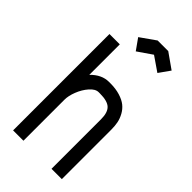

<svg xmlns="http://www.w3.org/2000/svg" viewBox="-257 -898 963 963"><g transform="rotate(45 225.0 -416.0)"><path d="M321.3 -831.5 402.3 -774.4 360.4 -715.3 283.7 -768.1 207 -715.3 165 -774.4 246.1 -831.5ZM125.5 0H52.2V-683.6H125.5V-467.3Q168.9 -512.2 220.7 -512.2H229.5Q268.6 -512.2 298.6 -502.9Q328.6 -493.7 347.2 -478.8Q365.7 -463.9 377.4 -442.4Q389.2 -420.9 393.6 -398.9Q397.9 -377 397.9 -351.1V0H324.7V-351.1Q324.7 -398.9 303.7 -418.9Q282.7 -439 229.5 -439H220.7Q197.3 -439 174.6 -412.8Q151.9 -386.7 138.7 -352.5Q125.5 -318.4 125.5 -291.5Z"/></g></svg>

Font: Anka/Coder Narrow
Style: Regular
Weight: 400
Width: 3
Monospace: yes
Version: Version 001.100